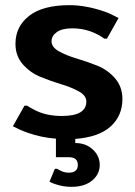

<svg xmlns="http://www.w3.org/2000/svg" viewBox="-20 -530 525 745"><path d="M455 -146Q455 -81 409.5 -39.5Q364 2 272 9V25Q313 25 340 50Q367 75 367 110Q367 146 337.5 170.5Q308 195 257 195Q226 195 196 185Q180 180 172 175L193 125H202L204 126Q206 128 210.5 130Q215 132 220 134.5Q225 137 232.5 138.5Q240 140 247 140Q282 140 282 110Q282 80 247 80H197V8Q141 4 87 -15Q61 -24 30 -40L75 -120H85Q104 -108 121 -100Q163 -80 220 -80Q315 -80 315 -136Q315 -159 286.5 -175Q258 -191 218 -203Q178 -215 137.5 -231.5Q97 -248 68.5 -280.5Q40 -313 40 -360Q40 -427 93 -468.5Q146 -510 250 -510Q313 -510 386 -485Q411 -476 440 -460L395 -380H385Q367 -393 351 -400Q309 -420 260 -420Q221 -420 200.5 -405.5Q180 -391 180 -370Q180 -347 208.5 -331Q237 -315 277.5 -303Q318 -291 358 -275Q398 -259 426.5 -226Q455 -193 455 -146Z"/></svg>

Font: Scada
Style: Bold
Weight: 700
Designer: Jovanny Lemonad
Foundry: Jovanny Lemonad
Version: Version 4.100;PS 004.100;hotconv 1.0.88;makeotf.lib2.5.64775